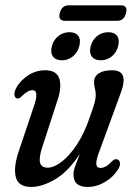

<svg xmlns="http://www.w3.org/2000/svg" viewBox="-20 -714 518 742"><path d="M432 -98Q442 -96.5 443.5 -84.8Q445 -73 436.5 -59.5Q417.5 -29.5 385.5 -10.5Q353.5 8.5 318.5 8.5Q264 8.5 264 -39Q264 -53.5 270.5 -71.8Q277 -90 288.5 -119Q242.5 -49.5 192.2 -20.5Q142 8.5 101 8.5Q50 8.5 40.8 -30.8Q31.5 -70 54 -134L111 -303.5Q132.5 -365.5 105.5 -365.5Q87.5 -365.5 64.5 -342.5Q53 -330.5 46 -333.5Q38 -335 36 -345.8Q34 -356.5 42.5 -374Q59 -403.5 89.2 -423Q119.5 -442.5 154.5 -442.5Q198 -442.5 208.8 -411.5Q219.5 -380.5 203.5 -330.5L143.5 -146Q129.5 -103.5 135 -84.8Q140.5 -66 163.5 -66Q188.5 -66 218.8 -89.2Q249 -112.5 277.8 -156.2Q306.5 -200 327 -261Q341.5 -301 345.8 -318Q350 -335 350 -346Q350 -360 346.8 -371.5Q343.5 -383 343.5 -397Q343.5 -418.5 361.8 -430.5Q380 -442.5 413 -442.5Q448.5 -442.5 455.8 -418.8Q463 -395 442.5 -343.5L364.5 -130.5Q351 -95.5 352.2 -80.2Q353.5 -65 368 -65Q377.5 -65 388 -70.2Q398.5 -75.5 413.5 -91.5Q424.5 -101.5 432 -98ZM219 -481Q195 -481 184.5 -496Q174 -511 180.5 -535.5Q187 -560 205.5 -574.8Q224 -589.5 248.5 -589.5Q272.5 -589.5 282.8 -574.8Q293 -560 286.5 -535.5Q280 -511.5 261.8 -496.2Q243.5 -481 219 -481ZM369 -481Q345 -481 334.5 -496Q324 -511 330.5 -535.5Q337 -560 355.5 -574.8Q374 -589.5 398.5 -589.5Q423 -589.5 433 -574.8Q443 -560 436.5 -535.5Q430.5 -511.5 412.2 -496.2Q394 -481 369 -481ZM211 -663.5Q218.5 -693.5 246 -693.5H446.5Q475 -693.5 467 -663.5Q460 -633.5 432 -633.5H231.5Q203.5 -633.5 211 -663.5Z"/></svg>

Font: Fraunces 144pt SuperSoft
Style: Italic
Weight: 400
Italic angle: -16°
Version: Version 1.000;[b76b70a41]